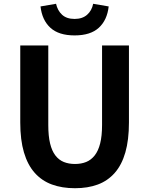

<svg xmlns="http://www.w3.org/2000/svg" viewBox="-20 -980 788 1014"><path d="M376 14Q308 14 254.5 -5.5Q201 -25 163.5 -67Q126 -109 106.5 -175Q87 -241 87 -333V-740H235V-320Q235 -262 244.5 -222.5Q254 -183 272.5 -159Q291 -135 317 -124.5Q343 -114 376 -114Q409 -114 435 -124.5Q461 -135 480 -159Q499 -183 509 -222.5Q519 -262 519 -320V-740H661V-333Q661 -241 642 -175Q623 -109 586 -67Q549 -25 496.5 -5.5Q444 14 376 14ZM276 -960Q284 -924 308 -902Q332 -880 374 -880Q415 -880 440 -902Q465 -924 472 -960L554 -946Q546 -874 502 -833.5Q458 -793 374 -793Q290 -793 246 -833.5Q202 -874 194 -946Z"/></svg>

Font: Kinto Sans
Style: Bold
Weight: 700
Designer: Authors: Ryoko NISHIZUKA  (kana & ideographs); Paul D. Hunt (Latin, Greek & Cyrillic); Wenlong ZHANG  (bopomofo); Sandol
Foundry: Adobe Systems Incorporated, ookami Inc.
Version: Version 0.001